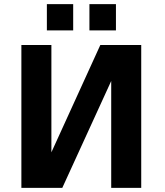

<svg xmlns="http://www.w3.org/2000/svg" viewBox="-20 -914 804 934"><path d="M208 -766V-894H336V-766ZM415 -766V-894H544V-766ZM84 0V-695H230V-303V-173Q273 -268 354 -445Q435 -622 468 -695H667V0H521V-390V-520L283 0Z"/></svg>

Font: Coval
Style: Black
Weight: 1000
Foundry: Context Ltd
Version: Version 001.000